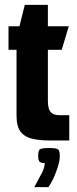

<svg xmlns="http://www.w3.org/2000/svg" viewBox="-20 -578 316 790"><path d="M184 0Q146 0 115 -6.5Q84 -13 66 -34.5Q48 -56 48 -102V-373H15V-470H60L82 -558H177V-470H263L234 -373H177V-163Q177 -130 188.5 -117Q200 -104 224 -104H265V0ZM121 192Q140 158 152 134.5Q164 111 164 93Q145 93 141 85Q137 77 137 64Q137 44 143 37.5Q149 31 183 31Q214 31 220 37.5Q226 44 226 64Q226 83 218 108.5Q210 134 199.5 156.5Q189 179 179 192Z"/></svg>

Font: Smooch Sans Thin ExtraBold
Style: Regular
Weight: 800
Version: Version 1.010